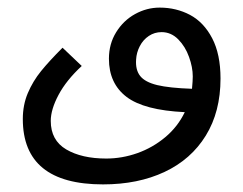

<svg xmlns="http://www.w3.org/2000/svg" viewBox="-20 -316 640 505"><path d="M40 -3Q40 -40 53.2 -71.2Q66.5 -102.5 88 -129Q109.5 -155.5 144.5 -190.5L195 -142.5Q154.5 -105 134 -66.5Q113.5 -28 113.5 2Q113.5 53 154.2 77Q195 101 259.5 101Q301 101 341.2 86.8Q381.5 72.5 414.5 45Q447.5 17.5 466 -21Q359 -26 312.8 -61.2Q266.5 -96.5 266.5 -161.5Q266.5 -200.5 285.5 -231.2Q304.5 -262 335.2 -279Q366 -296 400 -296Q443.5 -296 479.8 -276.8Q516 -257.5 538 -215.5Q560 -173.5 560 -109.5Q560 -22 521.2 40.8Q482.5 103.5 412.8 136.2Q343 169 251 169Q40 169 40 -3ZM485 -82.5Q487 -103.5 487 -115Q487 -139 477.2 -166.2Q467.5 -193.5 448.8 -212.5Q430 -231.5 405 -231.5Q386.5 -231.5 371.5 -221.5Q356.5 -211.5 347.8 -194.8Q339 -178 338 -159.5Q336 -132 348.8 -116Q361.5 -100 393.5 -92.2Q425.5 -84.5 485 -82.5Z"/></svg>

Font: JuliaMono Light
Style: Italic
Weight: 300
Italic angle: -9°
Monospace: yes
Designer: cormullion
Foundry: corm
Version: Version 0.054; ttfautohint (v1.8.4)